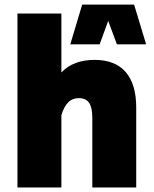

<svg xmlns="http://www.w3.org/2000/svg" viewBox="-20 -823 677 843"><path d="M621.6 -628.4H493.2L455.1 -731.4L417.5 -628.4H288.6L340.8 -802.7H568.8ZM249.5 0H56.6V-763.7H249.5V-504.9Q301.8 -560.1 395.5 -560.1Q485.4 -560.1 531.7 -506.8Q578.1 -453.6 578.1 -350.6V0H385.3V-306.2Q385.3 -351.1 371.1 -371.6Q356.9 -392.1 326.7 -392.1Q297.4 -392.1 279.1 -373.3Q260.7 -354.5 249.5 -317.4Z"/></svg>

Font: Estedad-FD Black
Style: Regular
Weight: 900
Designer: Amin Abedi
Version: Version 7.3